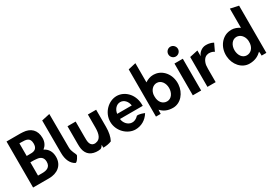

<svg xmlns="http://www.w3.org/2000/svg" viewBox="27 -1633 3587 2532"><g transform="rotate(-30 1820.5 -366.5)"><path d="M42 0H286C408 0 507 -67 507 -199C507 -280 472 -334 411 -365C451 -396 477 -441 477 -504C477 -626 404 -693 291 -699C278 -700 265 -701 251 -701H42ZM242 -104H177V-306H198C220 -306 248 -306 276 -302C330 -297 368 -268 368 -205C368 -122 306 -104 242 -104ZM339 -498C339 -432 306 -408 257 -404C240 -403 223 -403 204 -403H177V-595H204C280 -595 339 -590 339 -498Z M690 0C718 0 758 -81 756 -82C750 -118 714 -156 714 -224L712 -733L588 -706L589 -210C589 -108 625 -33 690 0Z M839 -473V-203C839 -190 839 -177 840 -165C845 -61 899 0 996 9C1019 12 1043 10 1066 6C1084 -3 1097 -19 1107 -36V8C1155 8 1199 0 1234 -15C1262 -68 1275 -133 1275 -213V-473H1149V-274C1149 -176 1126 -107 1054 -97C1050 -96 1046 -95 1041 -95C991 -95 967 -129 964 -190C963 -207 963 -225 963 -243V-473Z M1486 -210H1833C1833 -222 1833 -234 1832 -246C1824 -395 1714 -495 1597 -495C1474 -495 1356 -382 1356 -241C1356 -101 1474 13 1597 13C1682 13 1762 -29 1812 -112C1790 -121 1738 -142 1701 -136C1669 -101 1634 -87 1600 -89C1540 -93 1493 -146 1486 -210ZM1710 -287H1488C1496 -349 1539 -402 1599 -402C1656 -402 1701 -353 1710 -287Z M2168 13C2285 13 2374 -94 2382 -221C2392 -374 2290 -483 2182 -493C2174 -494 2165 -495 2155 -495C2109 -495 2066 -478 2030 -454V-746L1913 -719V0H1985C1985 -12 1985 -47 1988 -62C2025 -20 2081 13 2168 13ZM2029 -237C2029 -247 2029 -256 2030 -266C2038 -329 2082 -380 2142 -380C2208 -380 2252 -316 2252 -241C2252 -164 2208 -100 2142 -100C2076 -100 2029 -154 2029 -237Z M2464 -629C2464 -588 2497 -555 2537 -555C2577 -555 2611 -588 2611 -629C2611 -670 2577 -704 2537 -704C2497 -704 2464 -670 2464 -629ZM2601 0V-484H2474V0Z M3065 -461C3051 -467 3023 -488 2952 -488C2887 -488 2836 -438 2822 -394V-482L2697 -455V0H2822V-201C2822 -220 2823 -239 2825 -257C2834 -310 2864 -368 2921 -373C2924 -374 2928 -375 2932 -375C2982 -375 3004 -357 3013 -351Z M3333 13C3420 13 3475 -20 3518 -62C3522 -47 3522 -12 3522 0H3594V-719L3469 -746V-454C3432 -478 3391 -495 3345 -495C3335 -495 3325 -494 3317 -493C3209 -483 3107 -374 3117 -221C3125 -94 3215 13 3333 13ZM3356 -380C3416 -380 3460 -329 3469 -266C3469 -259 3470 -252 3470 -246C3470 -235 3469 -225 3469 -215C3461 -147 3417 -100 3356 -100C3290 -100 3247 -164 3247 -241C3247 -316 3291 -380 3356 -380Z"/></g></svg>

Font: Bluebird
Style: Nrw
Weight: 400
Designer: Jasper
Foundry: Cannot Into Space Fonts
Version: Version 0.98